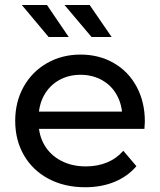

<svg xmlns="http://www.w3.org/2000/svg" viewBox="-20 -758 653 783"><path d="M42 -265Q42 -342.6 76.4 -404.2Q110.9 -465.9 171.8 -500.6Q232.7 -535.4 308.4 -535.4Q384 -535.4 443.7 -501.1Q503.4 -466.9 537.1 -404.6Q570.7 -342.3 570.7 -262.3Q569.9 -247.4 569 -232.4H118.1V-302.9H517.7L478.9 -278.4Q478.9 -328.3 457.6 -368.2Q436.4 -408.1 397.1 -430.6Q357.7 -453 308.4 -453Q259.1 -453 219.9 -430.6Q180.6 -408.1 158.9 -367.8Q137.3 -327.4 137.3 -275.9V-259.9Q137.3 -207 161.4 -166.1Q185.6 -125.1 229.4 -102.3Q273.1 -79.4 330 -79.4Q377 -79.4 415.8 -95.2Q454.6 -111 482.9 -143.1L536.3 -80.3Q500.6 -38.4 447.1 -16.4Q393.7 5.6 327.4 5.6Q243.1 5.6 178.2 -28.8Q113.3 -63.1 77.6 -124.9Q42 -186.6 42 -265ZM243.1 -737.6H345.7L435.3 -607H353.4ZM69 -737.6H171.6L260.3 -607H178.4Z"/></svg>

Font: iiserrat Thin
Style: Regular
Weight: 100
Designer: Akira Ohta
Foundry: Akira Ohta
Version: Version 1.200;Glyphs 3.3.1 (3343)